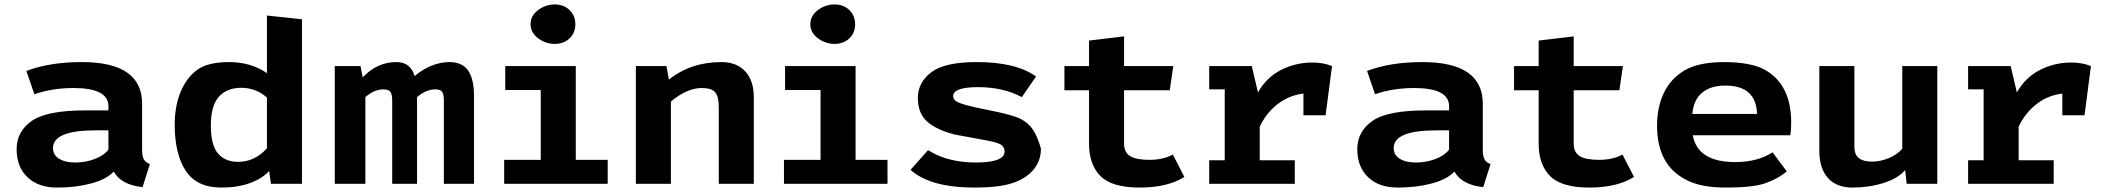

<svg xmlns="http://www.w3.org/2000/svg" viewBox="-20 -829 9510 866"><path d="M363 -331H469V-350Q469 -432 311 -432Q217 -432 135 -404L99 -509Q204 -549 349 -549Q621 -549 621 -361V-153Q621 -124 629 -110Q637 -96 656 -89L623 15Q527 5 493 -55Q460 -20 391 -1.5Q322 17 237.5 17Q153 17 104 -29.5Q55 -76 55 -156Q55 -236 123 -283.5Q191 -331 363 -331ZM219 -161Q219 -130 246.5 -113Q274 -96 319.5 -96Q365 -96 406.5 -111.5Q448 -127 469 -154V-241H411Q219 -241 219 -161Z M768 -267Q768 -349 794 -413Q820 -477 868 -513Q916 -549 1014 -549Q1112 -549 1184 -499V-759L1342 -742V0H1202L1194 -58Q1164 -24 1108 -3.5Q1052 17 979 17Q867 17 817.5 -59Q768 -135 768 -267ZM1054 -99Q1129 -99 1184 -160V-389Q1134 -433 1068.5 -433Q1003 -433 967 -392.5Q931 -352 931 -263Q931 -174 963.5 -136.5Q996 -99 1054 -99Z M1490 0V-531H1606L1616 -480Q1681 -549 1768 -549Q1832 -549 1850 -486Q1926 -549 2008 -549Q2064 -549 2091 -511.5Q2118 -474 2118 -393V0H1982V-375Q1982 -404 1974 -415Q1966 -426 1944 -426Q1902 -426 1861 -391V0H1749V-375Q1749 -404 1740.5 -415Q1732 -426 1710 -426Q1668 -426 1628 -391V0Z M2254 0V-108H2419V-423H2259V-531H2577V-108H2721V0ZM2407 -656.5Q2373 -682 2373 -720Q2373 -758 2407 -783.5Q2441 -809 2482 -809Q2523 -809 2549 -783.5Q2575 -758 2575 -719.5Q2575 -681 2549 -656Q2523 -631 2482 -631Q2441 -631 2407 -656.5Z M2848 0V-531H2986L2997 -470Q3096 -549 3234 -549Q3303 -549 3341.5 -507Q3380 -465 3380 -390V0H3222V-344Q3222 -394 3205.5 -413Q3189 -432 3145 -432Q3079 -432 3006 -371V0Z M3516 0V-108H3681V-423H3521V-531H3839V-108H3983V0ZM3669 -656.5Q3635 -682 3635 -720Q3635 -758 3669 -783.5Q3703 -809 3744 -809Q3785 -809 3811 -783.5Q3837 -758 3837 -719.5Q3837 -681 3811 -656Q3785 -631 3744 -631Q3703 -631 3669 -656.5Z M4087 -63 4166 -152Q4253 -96 4382 -96Q4511 -96 4511 -146Q4511 -164 4497 -175Q4483 -186 4426 -196.5Q4369 -207 4287 -222Q4204 -243 4162 -280.5Q4120 -318 4120 -387.5Q4120 -457 4180.5 -503Q4241 -549 4385 -549Q4563 -549 4653 -484L4589 -391Q4504 -436 4391.5 -436Q4279 -436 4279 -395Q4279 -382 4293 -372Q4317 -356 4433 -333.5Q4549 -311 4585 -292Q4621 -273 4641 -241Q4661 -209 4675 -159Q4675 -103 4641 -63Q4607 -23 4546 -3Q4485 17 4377 17Q4175 17 4087 -63Z M4781 -422V-531H4892V-646L5050 -665V-531H5272L5256 -422H5050V-181Q5050 -142 5077 -125Q5104 -108 5165 -108Q5226 -108 5270 -132L5322 -31Q5246 17 5120.5 17Q4995 17 4943.5 -35Q4892 -87 4892 -181V-422Z M5434 0V-106H5504V-426H5434V-531H5626L5654 -412Q5692 -480 5758 -513.5Q5824 -547 5900 -547Q5948 -547 5988 -531L5959 -309H5859V-407Q5793 -399 5742 -359Q5691 -319 5662 -258V-106H5820V0Z M6410 -331H6516V-350Q6516 -432 6358 -432Q6264 -432 6182 -404L6146 -509Q6251 -549 6396 -549Q6668 -549 6668 -361V-153Q6668 -124 6676 -110Q6684 -96 6703 -89L6670 15Q6574 5 6540 -55Q6507 -20 6438 -1.5Q6369 17 6284.5 17Q6200 17 6151 -29.5Q6102 -76 6102 -156Q6102 -236 6170 -283.5Q6238 -331 6410 -331ZM6266 -161Q6266 -130 6293.5 -113Q6321 -96 6366.5 -96Q6412 -96 6453.5 -111.5Q6495 -127 6516 -154V-241H6458Q6266 -241 6266 -161Z M6809 -422V-531H6920V-646L7078 -665V-531H7300L7284 -422H7078V-181Q7078 -142 7105 -125Q7132 -108 7193 -108Q7254 -108 7298 -132L7350 -31Q7274 17 7148.5 17Q7023 17 6971.5 -35Q6920 -87 6920 -181V-422Z M7759 -549Q7877 -548 7937 -516Q8059 -450 8059 -276Q8059 -243 8055 -219H7615Q7637 -98 7807 -98Q7907 -98 7975 -142L8039 -56Q7999 -22 7942 -2.5Q7885 17 7769 17Q7766 17 7763 17Q7651 17 7585 -18Q7454 -85 7454 -262Q7454 -345 7484.5 -409.5Q7515 -474 7578 -511.5Q7641 -549 7759 -549ZM7613 -315H7905Q7901 -443 7762 -443Q7697 -443 7658 -411.5Q7619 -380 7613 -315Z M8186 -148V-531H8344V-168Q8344 -131 8364.5 -115.5Q8385 -100 8423 -100Q8461 -100 8498.5 -115.5Q8536 -131 8560 -158V-531H8718V0H8580L8573 -62Q8541 -24 8475 -3.5Q8409 17 8336 17Q8263 17 8224.5 -26.5Q8186 -70 8186 -148Z M8857 0V-106H8927V-426H8857V-531H9049L9077 -412Q9115 -480 9181 -513.5Q9247 -547 9323 -547Q9371 -547 9411 -531L9382 -309H9282V-407Q9216 -399 9165 -359Q9114 -319 9085 -258V-106H9243V0Z"/></svg>

Font: Fix15 Mono
Style: Bold
Weight: 700
Designer: Carrois Corporate & Edenspiekermann AG
Foundry: Carrois Corporate GbR & Edenspiekermann AG
Version: Version 3.206